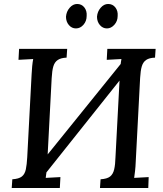

<svg xmlns="http://www.w3.org/2000/svg" viewBox="-20 -946 819 966"><path d="M174 -29 135 -64 617 -661 651 -628ZM39 0 42 -44Q75 -46 90 -58Q105 -70 110 -94Q115 -118 117 -155L139 -571Q140 -593 142 -613.5Q144 -634 147 -649L73 -645L76 -700H318L315 -656Q287 -655 271 -644.5Q255 -634 248.5 -612.5Q242 -591 240 -553L218 -134Q217 -107 214.5 -85.5Q212 -64 210 -51L284 -55L281 0ZM483 0 486 -44Q519 -46 534 -58Q549 -70 554.5 -94Q560 -118 561 -155L583 -571Q584 -593 586 -613.5Q588 -634 591 -649L517 -645L520 -700H763L760 -656Q731 -655 715.5 -644.5Q700 -634 693.5 -612.5Q687 -591 685 -554L663 -134Q662 -107 659.5 -85.5Q657 -64 655 -51L728 -55L726 0ZM518 -803Q497 -803 482.5 -820Q468 -837 468 -862Q470 -888 486.5 -907Q503 -926 524 -926Q547 -926 560.5 -908.5Q574 -891 572 -866Q572 -840 555.5 -821.5Q539 -803 518 -803ZM362 -803Q341 -803 326.5 -820Q312 -837 312 -862Q314 -888 330.5 -907Q347 -926 368 -926Q391 -926 404.5 -908.5Q418 -891 416 -866Q416 -840 400 -821.5Q384 -803 362 -803Z"/></svg>

Font: Lora Medium
Style: Italic
Weight: 500
Italic angle: -3°
Designer: Olga Karpushina, Alexei Vanyashin (Cyrillic)
Foundry: Cyreal
Version: Version 3.004